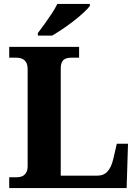

<svg xmlns="http://www.w3.org/2000/svg" viewBox="-20 -951 699 971"><path d="M26.6 0V-54.6H66.8Q80.6 -54.6 92.6 -59.9Q104.6 -65.2 112.2 -77.6Q119.8 -90 119.8 -111.4V-600.8Q119.8 -623.4 111.9 -636.1Q104 -648.8 91.1 -654.1Q78.2 -659.4 62 -659.4H26.6V-714H380V-659.4H342.2Q323.4 -659.4 311.4 -654.3Q299.4 -649.2 293.3 -637Q287.2 -624.8 287.2 -603.6V-62.6H471.6Q504.6 -62.6 524.1 -84.2Q543.6 -105.8 553.4 -149.2L570.8 -224.2H627.4L620.4 0ZM171.4 -784Q186.4 -803 205 -829Q223.6 -855 241.5 -882Q259.4 -909 269.8 -931H434.6V-921Q425.2 -908 403.7 -888Q382.2 -868 354 -846Q325.8 -824 296.8 -804.5Q267.8 -785 243.8 -771H171.4Z"/></svg>

Font: Noto Serif Hentaigana ExtraLight
Style: Regular
Weight: 200
Designer: Kazuhiro Yamada
Foundry: nipponia
Version: Version 1.000